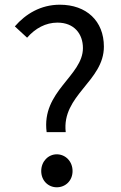

<svg xmlns="http://www.w3.org/2000/svg" viewBox="-20 -782 514 815"><path d="M178 -221H259C241 -378 421 -437 421 -584C421 -693 347 -762 234 -762C153 -762 89 -723 43 -670L95 -622C130 -662 174 -686 224 -686C295 -686 332 -638 332 -578C332 -459 155 -395 178 -221ZM221 13C258 13 288 -15 288 -56C288 -97 258 -127 221 -127C185 -127 155 -97 155 -56C155 -15 185 13 221 13Z"/></svg>

Font: Noto Sans CJK JP Regular
Style: Regular
Weight: 400
Designer: Ryoko NISHIZUKA (kana & ideographs); Paul D. Hunt (Latin, Greek & Cyrillic); Wenlong ZHANG (bopomofo); Sandoll Communica
Foundry: Adobe Systems Incorporated
Version: Version 1.001;PS 1.001;hotconv 1.0.78;makeotf.lib2.5.61930